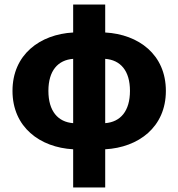

<svg xmlns="http://www.w3.org/2000/svg" viewBox="-20 -649 785 845"><path d="M302 176H443V8C589 0 710 -89 710 -249C710 -409 590 -498 443 -506V-629H302V-506C156 -498 35 -409 35 -249C35 -89 156 0 302 8ZM193 -249C193 -338 235 -385 302 -390V-107C235 -112 193 -160 193 -249ZM552 -249C552 -160 510 -112 443 -107V-390C510 -385 552 -338 552 -249Z"/></svg>

Font: DAIFUKU Sans
Style: Bold
Weight: 700
Designer: Original font ‘Source Han Sans JP’ : Paul D. Hunt
Foundry: Daifuku
Version: Version 1.000